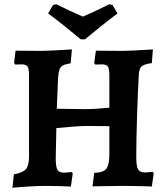

<svg xmlns="http://www.w3.org/2000/svg" viewBox="-20 -884 787 913"><path d="M46 -55Q89 -63 103.5 -80Q118 -97 118 -139V-526Q118 -557 111 -567.5Q104 -578 82 -578L52 -577L47 -585L54 -643L173 -642Q212 -642 322 -649L316 -583Q290 -579 278.5 -572.5Q267 -566 262.5 -553Q258 -540 256 -511L250 -367L381 -365Q433 -365 500 -372V-526Q500 -557 493 -567.5Q486 -578 464 -578L433 -577L428 -585L436 -643L562 -642Q595 -642 707 -649L702 -584Q665 -579 653.5 -568.5Q642 -558 640 -529Q635 -441 631.5 -327Q628 -213 628 -136Q628 -94 636.5 -79Q645 -64 669 -64Q680 -64 707 -67L711 -60L702 3Q688 3 681 2Q605 0 558 0L420 2L428 -62Q457 -63 472.5 -71Q488 -79 494 -98.5Q500 -118 500 -155V-284L390 -285Q368 -285 330 -282Q292 -279 248 -275L245 -132Q245 -91 253 -77Q261 -63 284 -63Q294 -63 321 -66L326 -60L317 3Q245 0 197 0Q163 0 113.5 3Q64 6 39 9ZM209 -820 232 -860 247 -864Q303 -836 374 -805Q429 -828 500 -864L515 -860L539 -820Q470 -769 384 -697H364Q278 -769 209 -820Z"/></svg>

Font: Alegreya
Style: Bold
Weight: 700
Designer: Juan Pablo del Peral
Foundry: Huerta Tipografica
Version: Version 2.008; ttfautohint (v1.8)